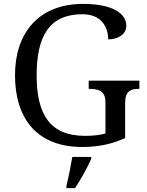

<svg xmlns="http://www.w3.org/2000/svg" viewBox="-20 -744 754 985"><path d="M401 10C487 10 555 -5 622 -36V-216C622 -279 653 -288 691 -288H695V-330H435V-288H439C483 -288 521 -279 521 -220V-59C493 -51 455 -47 417 -47C235 -47 168 -158 168 -358C168 -558 233 -671 403 -671C501 -671 535 -604 535 -542C587 -542 628 -569 628 -612C628 -676 555 -724 407 -724C177 -724 57 -574 57 -358C57 -137 169 10 401 10ZM321 208V221H365C393 179 430 113 448 71V61H351C343 109 332 164 321 208Z"/></svg>

Font: Noto Serif Balinese
Style: Regular
Weight: 400
Designer: Monotype Design Team
Foundry: Monotype Imaging Inc.
Version: Version 2.005